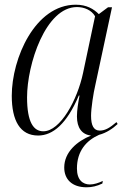

<svg xmlns="http://www.w3.org/2000/svg" viewBox="-20 -566 539 816"><path d="M142 10C205 10 264 -40 315 -160H318C312 -128 307 -97 307 -71C307 -23 328 6 367 10C308 34 253 80 253 146C253 196 286 230 348 230C371 230 392 225 415 214L417 203C398 212 379 218 362 218C332 218 307 199 307 150C307 76 347 31 401 7C432 -1 460 -20 480 -39L475 -47C448 -24 428 -11 404 -11C378 -11 367 -33 367 -74C367 -105 377 -171 385 -204L456 -535H439L400 -506C378 -528 348 -546 302 -546C129 -546 30 -318 30 -159C30 -54 65 10 142 10ZM164 -8C123 -8 95 -46 95 -152C95 -293 174 -536 307 -536C338 -536 369 -523 384 -497L333 -256C309 -142 237 -8 164 -8Z"/></svg>

Font: Noto Serif Display SemiCondensed Light
Style: Italic
Weight: 300
Width: 4
Italic angle: -12°
Designer: Monotype Design Team
Foundry: Monotype Imaging Inc.
Version: Version 2.009